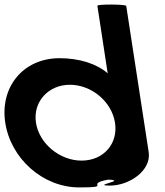

<svg xmlns="http://www.w3.org/2000/svg" viewBox="-39 -810 722 838"><path d="M-16 -274C8 -118 148 8 307 8C457 8 326 -6 433 -26C521 -23 356 0 441 0C526 0 622 -66 610 -146L512 -784C511 -792 385 -792 386 -785L431 -490C383 -532 307 -556 221 -556C62 -556 -40 -430 -16 -274ZM118 -274C104 -366 172 -440 266 -440C361 -440 449 -366 463 -274C477 -184 414 -109 317 -109C221 -109 132 -184 118 -274Z"/></svg>

Font: Ampere
Style: SCRevIta
Weight: 400
Version: Version 1